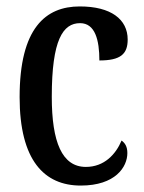

<svg xmlns="http://www.w3.org/2000/svg" viewBox="-20 -567 447 597"><path d="M231 10C339 10 376 -48 376 -91C376 -111 369 -122 358 -130C340 -87 304 -48 247 -48C173 -48 141 -125 141 -266C141 -444 176 -495 229 -495C276 -495 289 -442 289 -379C355 -379 377 -399 377 -444C377 -507 325 -547 228 -547C122 -547 41 -480 41 -265C41 -68 118 10 231 10Z"/></svg>

Font: Noto Serif Khmer ExtraCondensed Medium
Style: Regular
Weight: 500
Width: 2
Designer: Danh Hong and the Monotype Design Team
Foundry: Monotype Imaging Inc.
Version: Version 2.004